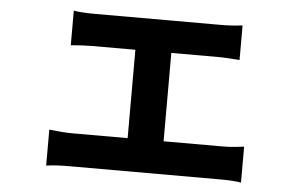

<svg xmlns="http://www.w3.org/2000/svg" viewBox="-45 -606 1089 697"><g transform="rotate(5 500.0 -257.5)"><path d="M146 -104Q198 -98 228 -98H432V-420H276Q241 -420 197 -416V-542Q225 -537 276 -537H734Q772 -537 812 -542V-416Q762 -420 734 -420H563V-98H781Q802 -98 825.5 -100.5Q849 -103 856 -104V27Q830 22 781 22H228Q180 22 146 27Z"/></g></svg>

Font: Sinter Bold
Style: Regular
Weight: 700
Foundry: Adobe & rsms
Version: Version 1.000